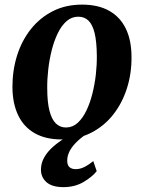

<svg xmlns="http://www.w3.org/2000/svg" viewBox="-20 -576 608 811"><path d="M326.5 -556.5Q394.5 -556.5 441 -530.5Q487.5 -504.5 511.5 -455Q535.5 -405.5 535.5 -334.5Q536 -265 516 -202.5Q496 -140 457.8 -91.5Q419.5 -43 364.5 -15Q309.5 13 240 13Q173 13 126.8 -13.2Q80.5 -39.5 56.8 -89Q33 -138.5 32.5 -208.5Q32.5 -279 52.2 -341.8Q72 -404.5 110.2 -452.8Q148.5 -501 203 -528.8Q257.5 -556.5 326.5 -556.5ZM311 -505.5Q282.5 -505.5 261 -486.5Q239.5 -467.5 224 -435.5Q208.5 -403.5 198.5 -364Q188.5 -324.5 183.8 -282.8Q179 -241 179.5 -203.5Q179.5 -144.5 189 -108Q198.5 -71.5 216 -54.5Q233.5 -37.5 258.5 -37.5Q286.5 -37.5 307.8 -56.8Q329 -76 344.5 -108Q360 -140 370 -179.5Q380 -219 384.8 -260.8Q389.5 -302.5 389 -340.5Q388.5 -399.5 379.8 -435.8Q371 -472 353.8 -488.8Q336.5 -505.5 311 -505.5ZM247 214.5Q199 214 176 193.2Q153 172.5 153 141Q153 112.5 167.2 88Q181.5 63.5 204.8 43.2Q228 23 255.5 6.5Q283 -10 309 -23L332.5 -34L363 -21.5Q330.5 -1.5 308.5 19Q286.5 39.5 275.2 60.2Q264 81 264 101Q263.5 121 273.2 129.8Q283 138.5 299.5 138.5Q318.5 138.5 336.8 129.2Q355 120 374 104.5L388.5 147Q369.5 171 332.8 192.8Q296 214.5 247 214.5Z"/></svg>

Font: Merriweather 48pt
Style: Bold Italic
Weight: 700
Italic angle: -7.8°
Version: Version 2.101